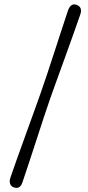

<svg xmlns="http://www.w3.org/2000/svg" viewBox="-20 -752 410 894"><path d="M214 -294Q202 -260 184.8 -207.8Q167.5 -155.5 148.8 -97.5Q130 -39.5 112.8 12.5Q95.5 64.5 84 98.5Q72.5 130.5 44.5 120.5Q31.5 116 27.2 103.8Q23 91.5 28 76.5Q39 44 57.2 -7Q75.5 -58 96.2 -115.5Q117 -173 135.8 -225Q154.5 -277 167 -312Q179 -345.5 196.5 -398Q214 -450.5 232.8 -508.5Q251.5 -566.5 268.5 -618Q285.5 -669.5 296 -701.5Q309.5 -740.5 338 -729Q365 -718 354 -685Q342 -650.5 323.5 -598.2Q305 -546 284 -488.2Q263 -430.5 244.5 -379Q226 -327.5 214 -294Z"/></svg>

Font: Fraunces 144pt S050
Style: Bold
Weight: 700
Version: Version 1.000; ttfautohint (v1.8.3)